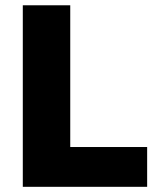

<svg xmlns="http://www.w3.org/2000/svg" viewBox="-20 -721 603 741"><path d="M68 -700.6H251.1V-153.6H547.9V0H68Z"/></svg>

Font: Alexandria
Style: Regular
Weight: 400
Designer: Mohamed Gaber
Foundry: Kief Type Foundry
Version: Version 5.100